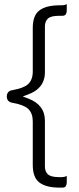

<svg xmlns="http://www.w3.org/2000/svg" viewBox="-20 -757 376 910"><path d="M262.7 132.3H274.4Q285.2 132.3 290 127.4Q296.4 121.1 296.4 104.5V77.1Q285.6 82.5 274.4 82.5H259.8Q220.2 82.5 206.1 68.4Q192.9 55.2 192.9 32.2V-184.6Q192.9 -260.3 113.8 -290L87.9 -299.8L113.8 -309.6Q145.5 -321.3 164.1 -340.3Q192.9 -368.7 192.9 -415V-631.8Q192.9 -655.8 207.5 -669.4Q221.7 -682.1 259.8 -682.1H274.4Q285.2 -682.1 290 -687Q296.4 -693.4 296.4 -710V-737.3Q285.6 -731.9 274.4 -731.9H262.7Q197.8 -731.9 166 -707Q135.3 -683.6 135.3 -624V-418Q135.3 -378.4 112.8 -357.9Q91.8 -338.9 38.1 -329.6Q24.9 -327.6 18.6 -319.6Q12.2 -311.5 12.2 -299.8Q12.2 -288.1 18.6 -279.8L20.5 -278.3Q26.4 -272 38.1 -270Q91.8 -260.7 112.8 -241.7L115.2 -239.3Q135.3 -219.2 135.3 -181.6V24.4Q135.3 84 166 107.4Q197.8 132.3 262.7 132.3Z"/></svg>

Font: YuPearl-ExtraLight
Style: ExtraLight
Weight: 200
Designer: Max Yao
Foundry: Max-Everyday
Version: Version 1.011; ttfautohint (v1.8.3)